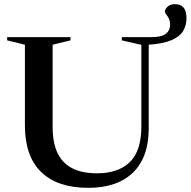

<svg xmlns="http://www.w3.org/2000/svg" viewBox="-20 -894 918 925"><path d="M799.5 -774Q799.5 -799.5 787 -815.8Q774.5 -832 774.5 -837Q774.5 -850.5 787.8 -862.2Q801 -874 823 -874Q878.5 -874 878.5 -807.5Q878.5 -772 862.5 -745Q846.5 -718 806.8 -700.8Q767 -683.5 696.5 -678.5V-275.5Q696.5 -135.5 620.2 -62.2Q544 11 405.5 11Q257.5 11 178.8 -64.8Q100 -140.5 100 -290.5V-678.5L14.5 -699.5V-715H319.5V-699.5L233.5 -678.5V-282Q233.5 -168 286.8 -113.5Q340 -59 446.5 -59Q550 -59 605.5 -113.2Q661 -167.5 661 -284V-678L567 -699.5V-715H708Q758.5 -715 779 -731.2Q799.5 -747.5 799.5 -774Z"/></svg>

Font: Newsreader 72pt Medium
Style: Regular
Weight: 500
Designer: Hugues Gentile
Foundry: Production Type
Version: Version 1.003; ttfautohint (v1.8.3)